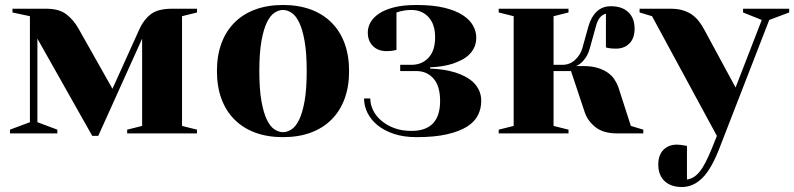

<svg xmlns="http://www.w3.org/2000/svg" viewBox="-20 -535 3185 770"><path d="M770 -500V-485L710 -470V-30L770 -15V0H490V-15L550 -30V-380L374 10H350L130 -380V-45L210 -15V0H20V-15L100 -45V-470L30 -485V-500H165Q218 -500 247 -477Q276 -454 295 -420L431 -179L540 -420Q557 -457 585.5 -478.5Q614 -500 670 -500Z M1115 -5Q1132 -5 1149 -16Q1166 -27 1179.5 -54.5Q1193 -82 1201.5 -129.5Q1210 -177 1210 -250Q1210 -323 1201.5 -370.5Q1193 -418 1179.5 -445.5Q1166 -473 1149 -484Q1132 -495 1115 -495Q1098 -495 1081 -484Q1064 -473 1050.5 -445.5Q1037 -418 1028.5 -370.5Q1020 -323 1020 -250Q1020 -177 1028.5 -129.5Q1037 -82 1050.5 -54.5Q1064 -27 1081 -16Q1098 -5 1115 -5ZM1115 -515Q1177 -515 1226 -497Q1275 -479 1309.5 -444.5Q1344 -410 1362 -361Q1380 -312 1380 -250Q1380 -188 1362 -139Q1344 -90 1309.5 -55.5Q1275 -21 1226 -3Q1177 15 1115 15Q1053 15 1004 -3Q955 -21 920.5 -55.5Q886 -90 868 -139Q850 -188 850 -250Q850 -312 868 -361Q886 -410 920.5 -444.5Q955 -479 1004 -497Q1053 -515 1115 -515Z M1705 -260Q1762 -258 1807 -244Q1826 -238 1844.5 -228.5Q1863 -219 1877.5 -205.5Q1892 -192 1901 -173Q1910 -154 1910 -130Q1910 -100 1897 -73.5Q1884 -47 1853.5 -27.5Q1823 -8 1773 3.5Q1723 15 1650 15Q1599 15 1560 2Q1521 -11 1494.5 -32.5Q1468 -54 1454 -82Q1440 -110 1440 -140H1465Q1465 -116 1476.5 -92.5Q1488 -69 1510 -50.5Q1532 -32 1562 -21Q1592 -10 1630 -10Q1745 -10 1745 -130Q1745 -190 1718.5 -220Q1692 -250 1650 -250H1585V-275H1630Q1672 -275 1698.5 -303.5Q1725 -332 1725 -385Q1725 -438 1698.5 -466.5Q1672 -495 1630 -495Q1616 -495 1605.5 -493.5Q1595 -492 1587 -490Q1577 -487 1570 -485V-335Q1563 -333 1557 -332Q1551 -331 1544.5 -330.5Q1538 -330 1530 -330Q1496 -330 1475.5 -350.5Q1455 -371 1455 -405Q1455 -426 1466 -445.5Q1477 -465 1500 -480.5Q1523 -496 1560 -505.5Q1597 -515 1650 -515Q1716 -515 1761.5 -504Q1807 -493 1835.5 -474.5Q1864 -456 1877 -432.5Q1890 -409 1890 -385Q1890 -362 1882 -345Q1874 -328 1861 -315.5Q1848 -303 1831 -294.5Q1814 -286 1797 -280Q1757 -267 1705 -265Z M2320 -270Q2352 -270 2375.5 -263Q2399 -256 2416 -244.5Q2433 -233 2443.5 -217.5Q2454 -202 2460 -185L2510 -30L2560 -15V0H2455Q2399 0 2367.5 -25.5Q2336 -51 2325 -85L2270 -250H2200V-30L2260 -15V0H1980V-15L2040 -30V-470L1980 -485V-500H2260V-485L2200 -470V-275H2235Q2265 -275 2286 -294.5Q2307 -314 2315 -340L2340 -430Q2351 -468 2373.5 -489Q2396 -510 2430 -510Q2475 -510 2500 -486Q2525 -462 2525 -420Q2525 -382 2504.5 -361Q2484 -340 2450 -340Q2442 -340 2434.5 -340.5Q2427 -341 2422 -342Q2415 -343 2410 -345V-480Q2381 -473 2370 -430L2345 -340Q2339 -319 2330 -305.5Q2321 -292 2312 -284Q2301 -274 2290 -270Z M3035 -455 2960 -485V-500H3145V-485L3065 -455L2865 60Q2833 143 2796.5 179Q2760 215 2715 215Q2670 215 2645 191Q2620 167 2620 125Q2620 87 2640.5 66Q2661 45 2695 45Q2703 45 2709.5 46Q2716 47 2722 48Q2728 49 2735 50V185Q2748 183 2760.5 176Q2773 169 2785 154.5Q2797 140 2809 117Q2821 94 2835 60L2855 10L2595 -470L2545 -485V-500H2670Q2698 -500 2719 -493.5Q2740 -487 2755.5 -476Q2771 -465 2783 -449.5Q2795 -434 2805 -415L2930 -184Z"/></svg>

Font: Yeseva One
Style: Regular
Weight: 400
Designer: Jovanny Lemonad
Foundry: Jovanny Lemonad
Version: Version 2.001; ttfautohint (v0.91) -l 8 -r 50 -G 200 -x 0 -w